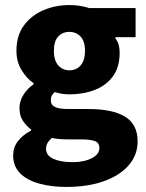

<svg xmlns="http://www.w3.org/2000/svg" viewBox="-20 -530 579 759"><path d="M241 209Q184 209 136 196Q88 183 60 155.5Q32 128 32 84Q32 53 50.5 28.5Q69 4 103 -14V-18Q84 -32 70.5 -52.5Q57 -73 57 -103Q57 -130 72.5 -155Q88 -180 113 -197V-201Q86 -219 65.5 -252.5Q45 -286 45 -329Q45 -390 75 -430Q105 -470 152.5 -490Q200 -510 254 -510Q275 -510 295 -507Q315 -504 333 -498H516V-383H436V-379Q445 -367 449 -353Q453 -339 453 -322Q453 -265 426.5 -228.5Q400 -192 354.5 -174.5Q309 -157 254 -157Q241 -157 227 -159Q213 -161 196 -166Q188 -158 184.5 -151.5Q181 -145 181 -132Q181 -115 197.5 -107Q214 -99 253 -99H331Q424 -99 474 -69Q524 -39 524 29Q524 82 489.5 122.5Q455 163 391.5 186Q328 209 241 209ZM254 -252Q272 -252 286 -260.5Q300 -269 308 -286Q316 -303 316 -329Q316 -367 298.5 -385.5Q281 -404 254 -404Q227 -404 210 -385.5Q193 -367 193 -329Q193 -303 201 -286Q209 -269 223 -260.5Q237 -252 254 -252ZM266 111Q297 111 321 104Q345 97 359 84.5Q373 72 373 56Q373 34 354.5 27.5Q336 21 301 21H255Q228 21 212 19.5Q196 18 185 15Q173 26 167.5 36Q162 46 162 58Q162 85 191 98Q220 111 266 111Z"/></svg>

Font: Mada ExtraBold
Style: Regular
Weight: 800
Designer: Khaled Hosny
Version: Version 1.5